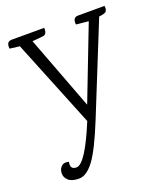

<svg xmlns="http://www.w3.org/2000/svg" viewBox="-131 -572 745 875"><g transform="rotate(-20 242.0 -135.0)"><path d="M351 -485H480Q479 -482 480 -478Q481 -474 479.5 -469Q478 -464 476 -460Q471 -451 440 -448L264 -12Q211 119 174.5 167Q138 215 102.5 215Q67 215 51 200.5Q35 186 35 167Q35 148 45 136.5Q55 125 67 125Q79 125 84 127Q76 163 108 163Q151 163 226 -19L54 -444L6 -450Q2 -485 29 -485H187V-478Q187 -458 174 -452Q167 -450 116 -446L251 -89L388 -444L328 -450Q324 -485 351 -485Z"/></g></svg>

Font: Karma Light
Style: Regular
Weight: 300
Designer: Joana Correia
Foundry: Indian Type Foundry
Version: Version 1.202;PS 1.0;hotconv 1.0.78;makeotf.lib2.5.61930; tt